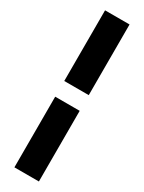

<svg xmlns="http://www.w3.org/2000/svg" viewBox="-259 -829 794 1059"><g transform="rotate(30 138.0 -300.0)"><path d="M60 200V-250H216V200ZM60 -350V-800H216V-350Z"/></g></svg>

Font: Tektur SemiCondensed
Style: Bold
Weight: 700
Width: 4
Designer: Adam Jagosz
Foundry: Adam Jagosz
Version: Version 1.005;gftools[0.9.30]